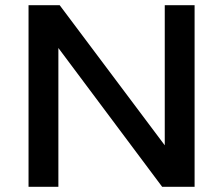

<svg xmlns="http://www.w3.org/2000/svg" viewBox="-20 -720 860 740"><path d="M615 -700V-160L210 -700H90V0H205V-535L605 0H730V-700Z"/></svg>

Font: Gully Medium
Style: Regular
Weight: 500
Designer: jaikishan Patel
Foundry: MagicType
Version: Version 1.000;Glyphs 3.2 (3242)